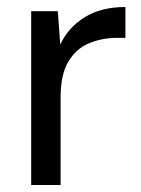

<svg xmlns="http://www.w3.org/2000/svg" viewBox="-20 -528 403 548"><path d="M69 0V-496H145L152 -401Q175 -450 222 -479Q269 -508 338 -508V-420H315Q271 -420 234 -404.5Q197 -389 175 -352Q153 -315 153 -250V0Z"/></svg>

Font: Firefly Display
Style: Regular
Weight: 400
Designer: Colophon Foundry, Jonny Pinhorn
Foundry: Colophon Foundry
Version: Version 1.200; ttfautohint (v1.8.3)